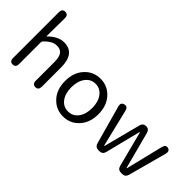

<svg xmlns="http://www.w3.org/2000/svg" viewBox="-20 -1417 2051 2051"><g transform="rotate(45 1005.5 -391.5)"><path d="M138 0Q92 0 92 -52V-744Q92 -796 137 -796Q183 -796 183 -744L180 -471Q180 -466 184 -470Q271 -557 360 -557Q526 -557 526 -344V-52Q526 0 481 0Q435 0 435 -52V-332Q435 -408 410.5 -442.5Q386 -477 332 -477Q292 -477 257 -456Q228 -439 194 -405Q183 -394 183 -379V-52Q183 0 138 0Z M734 -62Q658 -141 658 -271.5Q658 -402 734 -482Q805 -557 910 -557Q1015 -557 1086 -482Q1162 -402 1162 -271.5Q1162 -141 1086 -62Q1015 13 910 13Q805 13 734 -62ZM796 -120Q839 -63 910 -63Q981 -63 1024.5 -120Q1068 -177 1068 -271Q1068 -365 1024.5 -423Q981 -481 910.5 -481Q840 -481 796.5 -423Q753 -365 753 -271Q753 -177 796 -120Z M1435 0Q1387 0 1374 -46L1253 -481Q1239 -531 1283 -542Q1326 -554 1339 -503L1440 -85Q1442 -77 1444.5 -77Q1447 -77 1449 -85L1556 -497Q1568 -543 1613 -543Q1657 -543 1669 -497L1778 -85Q1780 -77 1782 -77Q1784 -77 1786 -85L1888 -502Q1900 -553 1941 -543Q1981 -532 1968 -482L1850 -46Q1838 0 1790 0H1776Q1728 0 1716 -46L1614 -441Q1612 -449 1609.5 -449Q1607 -449 1605 -441L1506 -46Q1494 0 1446 0Z"/></g></svg>

Font: Resource Han Rounded KR
Style: Regular
Weight: 400
Designer: Cyano Hao (round all glyphs); Ryoko NISHIZUKA 西塚涼子 (kana, bopomofo & ideographs); Paul D. Hunt (Latin, Greek & Cyrillic)
Foundry: Cyano Hao
Version: 0.990